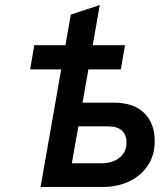

<svg xmlns="http://www.w3.org/2000/svg" viewBox="-20 -742 655 762"><path d="M141 0 261 -684 376 -722 307.5 -334.5H432Q510.5 -334.5 552.2 -293.5Q594 -252.5 594 -182Q594 -126 566.8 -85.2Q539.5 -44.5 493 -22.2Q446.5 0 388 0ZM265 -94H383Q426 -94 454 -116Q482 -138 482 -175Q482 -207 463.8 -223.8Q445.5 -240.5 408 -240.5H291ZM99.5 -466.5 116 -562.5H476L459.5 -466.5Z"/></svg>

Font: Overpass SemiBold
Style: Italic
Weight: 600
Italic angle: -10°
Designer: Delve Withrington, Dave Bailey, Thomas Jockin
Foundry: Delve Fonts LLC
Version: Version 4.000